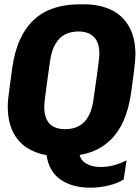

<svg xmlns="http://www.w3.org/2000/svg" viewBox="-20 -716 648 891"><path d="M398 155Q317 155 262.2 118.2Q207.5 81.5 196 4Q143 -5 102.2 -32.2Q61.5 -59.5 38.8 -106.8Q16 -154 16 -223Q16 -236 17.8 -254.8Q19.5 -273.5 24.2 -307.5Q29 -341.5 36.5 -398.5Q47.5 -477.5 73.5 -533.8Q99.5 -590 139.2 -626Q179 -662 231.8 -679Q284.5 -696 348 -696H368.5Q443 -696 496.5 -670Q550 -644 579.2 -592Q608.5 -540 608.5 -463Q608.5 -450.5 606.8 -431.5Q605 -412.5 601 -378.5Q597 -344.5 588.5 -286.5Q577.5 -209 552.8 -154.2Q528 -99.5 491.2 -64.8Q454.5 -30 408.2 -12.5Q362 5 308 7.5L354.5 -52Q351.5 -42.5 349.5 -33.2Q347.5 -24 347.5 -16Q347.5 21.5 375.8 40.2Q404 59 448 59Q478 59 508.2 51Q538.5 43 567 28L554 117Q525 135 483.5 145Q442 155 398 155ZM281 -116.5Q307 -116.5 329 -123.8Q351 -131 368.2 -147.2Q385.5 -163.5 397.2 -190.2Q409 -217 414 -256Q424 -323 429.2 -362.5Q434.5 -402 437.2 -422.8Q440 -443.5 440.5 -452.5Q441 -461.5 441 -466.5Q441 -504.5 428.5 -527Q416 -549.5 394.5 -559.8Q373 -570 344.5 -570Q310 -570 283 -556.8Q256 -543.5 237.8 -513.2Q219.5 -483 212 -431Q202.5 -364 197 -324Q191.5 -284 189 -263Q186.5 -242 186 -233.2Q185.5 -224.5 185.5 -219.5Q185.5 -182.5 197.5 -159.8Q209.5 -137 231.2 -126.8Q253 -116.5 281 -116.5Z"/></svg>

Font: Chivo Mono Medium
Style: Italic
Weight: 500
Italic angle: -8.05°
Monospace: yes
Designer: Hector Gatti
Foundry: Omnibus-Type
Version: Version 1.008